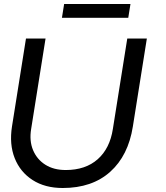

<svg xmlns="http://www.w3.org/2000/svg" viewBox="-20 -923 829 961"><path d="M294 18Q205 18 143 -22Q81 -62 53.5 -131.5Q26 -201 40 -290L110 -730H208L136 -278Q126 -218 145.5 -171.5Q165 -125 207 -98.5Q249 -72 309 -72Q408 -72 469 -126Q530 -180 545 -278L617 -730H715L645 -290Q622 -144 531.5 -63Q441 18 294 18ZM622 -834H290L301 -903H633Z"/></svg>

Font: Sora Variable Italic
Style: Regular
Weight: 400
Designer: Jonathan Barnbrook, Julián Moncada
Foundry: Barnbrook Fonts
Version: Version 2.000